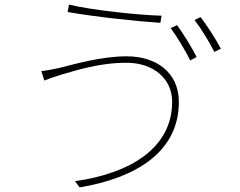

<svg xmlns="http://www.w3.org/2000/svg" viewBox="-20 -782 1040 832"><path d="M726 -341C726 -140 543 -30 305 3L325 30C565 -10 755 -121 755 -340C755 -470 655 -538 529 -538C416 -538 301 -503 234 -487C206 -481 181 -476 159 -474L172 -433C192 -441 211 -448 244 -458C311 -477 408 -510 529 -510C641 -510 726 -444 726 -341ZM279 -762 273 -730C384 -710 570 -690 675 -683L680 -714C590 -716 383 -737 279 -762ZM747 -673 720 -660C747 -622 785 -561 804 -520L832 -535C810 -579 773 -638 747 -673ZM849 -708 823 -695C852 -658 886 -602 909 -557L937 -571C917 -610 877 -672 849 -708Z"/></svg>

Font: Harano Aji Gothic ExtraLight
Style: Regular
Weight: 250
Foundry: Masamichi Hosoda
Version: HaranoAjiGothic-ExtraLight version 20230610;ttx 4.39.4